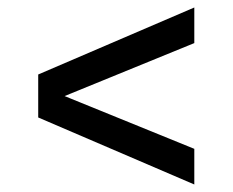

<svg xmlns="http://www.w3.org/2000/svg" viewBox="-20 -491 616 508"><path d="M494.1 -2.9 81.1 -180.2V-293.9L494.1 -471.2V-377L150.9 -236.8L494.1 -97.2Z"/></svg>

Font: Grenze SemiBold
Style: Regular
Weight: 600
Designer: Renata Polastri
Foundry: Omnibus-Type
Version: Version 1.002;PS 001.002;hotconv 1.0.88;makeotf.lib2.5.64775